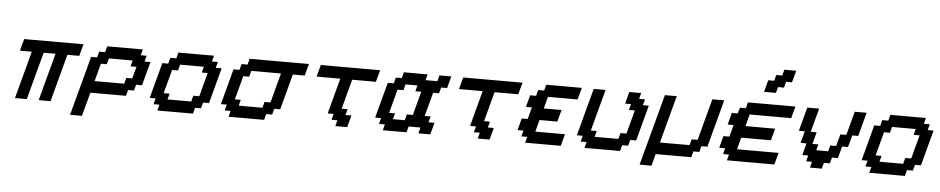

<svg xmlns="http://www.w3.org/2000/svg" viewBox="-52 -1445 9863 2015"><g transform="rotate(5 4879.5 -437.5)"><path d="M375 0H500Q522 -83 566.7 -250Q611.3 -417 633.8 -500H758.8Q764.2 -520.5 775.4 -562.3Q786.6 -604 792.5 -625H167.5Q161.6 -604 150.4 -562.3Q139.2 -520.5 133.8 -500H258.8Q236.8 -417 191.9 -250Q147 -83 125 0H250Q272 -83 316.7 -250Q361.3 -417 383.8 -500H508.8Q486.8 -417 441.9 -250Q397 -83 375 0Z M716.3 125H841.3Q852.5 83.5 875 0.2Q897.5 -83 908.7 -125H1283.7L1300.3 -187.5H1362.8L1379.4 -250H1441.9Q1453.1 -292 1475.3 -375.2Q1497.6 -458.5 1508.8 -500H1446.3L1463.4 -562.5H1400.9L1417.5 -625H1042.5L1025.9 -562.5H963.4L946.3 -500H883.8Q856 -396 800 -187.5Q744.1 21 716.3 125ZM1254.4 -250H941.9L992.2 -437.5H1054.7L1071.3 -500H1321.3L1304.7 -437.5H1367.2Q1361.3 -417 1350.1 -375Q1338.9 -333 1333.5 -312.5H1271Z M1625 0H2000L2016.6 -62.5H2079.1L2096.2 -125H2158.7Q2175.3 -187.5 2208.7 -312.5Q2242.2 -437.5 2258.8 -500H2196.3L2213.4 -562.5H2150.9L2167.5 -625H1792.5L1775.9 -562.5H1713.4L1696.3 -500H1633.8Q1617.2 -437.5 1583.7 -312.5Q1550.3 -187.5 1533.7 -125H1596.2L1579.1 -62.5H1641.6ZM1971.2 -125H1721.2L1737.8 -187.5H1675.3Q1686.5 -229 1708.7 -312.3Q1731 -395.5 1742.2 -437.5H1804.7L1821.3 -500H2071.3L2054.7 -437.5H2117.2Q2106 -396 2083.7 -312.5Q2061.5 -229 2050.3 -187.5H1987.8Z M2375 0H2750L2766.6 -62.5H2829.1L2846.2 -125H2908.7Q2925.3 -187.5 2958.7 -312.5Q2992.2 -437.5 3008.8 -500H3133.8Q3139.2 -520.5 3150.4 -562.3Q3161.6 -604 3167.5 -625H2542.5L2525.9 -562.5H2463.4L2446.3 -500H2383.8Q2367.2 -437.5 2333.7 -312.5Q2300.3 -187.5 2283.7 -125H2346.2L2329.1 -62.5H2391.6ZM2721.2 -125H2471.2L2487.8 -187.5H2425.3Q2436.5 -229 2458.7 -312.3Q2481 -395.5 2492.2 -437.5H2554.7L2571.3 -500H2883.8L2800.3 -187.5H2737.8Z M3500 0H3625Q3630.9 -21 3641.8 -62.5Q3652.8 -104 3658.7 -125H3596.2L3612.8 -187.5H3550.3L3633.8 -500H3883.8Q3889.2 -520.5 3900.4 -562.3Q3911.6 -604 3917.5 -625H3292.5Q3286.6 -604 3275.4 -562.3Q3264.2 -520.5 3258.8 -500H3508.8Q3491.7 -437.5 3458.5 -312.5Q3425.3 -187.5 3408.7 -125H3471.2L3454.1 -62.5H3516.6Z M4375 0H4500Q4505.9 -21 4517.1 -62.5Q4528.3 -104 4533.7 -125H4471.2L4487.8 -187.5H4425.3Q4436.5 -229 4458.7 -312.5Q4481 -396 4492.2 -437.5H4554.7L4571.3 -500H4633.8Q4639.2 -520.5 4650.4 -562.3Q4661.6 -604 4667.5 -625H4542.5L4525.9 -562.5H4400.9L4417.5 -625H4167.5L4150.9 -562.5H4088.4L4071.3 -500H4008.8Q3992.2 -437.5 3958.7 -312.5Q3925.3 -187.5 3908.7 -125H3971.2L3954.1 -62.5H4016.6L4000 0H4250L4266.6 -62.5H4391.6ZM4221.2 -125H4096.2L4112.8 -187.5H4050.3Q4061.5 -229 4083.7 -312.3Q4106 -395.5 4117.2 -437.5H4179.7L4196.3 -500H4321.3L4304.7 -437.5H4367.2Q4356 -396 4333.7 -312.5Q4311.5 -229 4300.3 -187.5H4237.8Z M5000 0H5125Q5130.9 -21 5141.8 -62.5Q5152.8 -104 5158.7 -125H5096.2L5112.8 -187.5H5050.3L5133.8 -500H5383.8Q5389.2 -520.5 5400.4 -562.3Q5411.6 -604 5417.5 -625H4792.5Q4786.6 -604 4775.4 -562.3Q4764.2 -520.5 4758.8 -500H5008.8Q4991.7 -437.5 4958.5 -312.5Q4925.3 -187.5 4908.7 -125H4971.2L4954.1 -62.5H5016.6Z M5500 0H5875Q5880.9 -21 5891.8 -62.5Q5902.8 -104 5908.7 -125H5596.2Q5601.6 -145.5 5612.5 -187.3Q5623.5 -229 5629.4 -250H5816.9Q5822.3 -270.5 5833.5 -312.3Q5844.7 -354 5850.6 -375H5663.1Q5668.9 -396 5679.9 -437.5Q5690.9 -479 5696.3 -500H6008.8Q6014.6 -520.5 6025.9 -562.3Q6037.1 -604 6042.5 -625H5667.5L5650.9 -562.5H5588.4L5571.3 -500H5508.8Q5503.4 -479 5492.2 -437.5Q5481 -396 5475.6 -375H5538.1Q5532.7 -354 5521.5 -312.3Q5510.3 -270.5 5504.4 -250H5441.9Q5436.5 -229 5425.3 -187.3Q5414.1 -145.5 5408.7 -125H5471.2L5454.1 -62.5H5516.6Z M6125 0H6500L6516.6 -62.5H6579.1L6596.2 -125H6658.7Q6675.3 -187.5 6708.7 -312.5Q6742.2 -437.5 6758.8 -500H6696.3L6713.4 -562.5H6650.9L6667.5 -625H6542.5Q6537.1 -604 6525.6 -562.3Q6514.2 -520.5 6508.8 -500H6571.3L6554.7 -437.5H6617.2Q6606 -396 6583.7 -312.5Q6561.5 -229 6550.3 -187.5H6487.8L6471.2 -125H6221.2L6237.8 -187.5H6175.3L6292.5 -625H6167.5Q6145.5 -542 6100.8 -375Q6056.2 -208 6033.7 -125H6096.2L6079.1 -62.5H6141.6Z M6716.3 125H6841.3Q6847.2 104 6858.4 62.5Q6869.6 21 6875 0H7250L7266.6 -62.5H7329.1L7346.2 -125H7408.7Q7431.2 -208.5 7475.8 -375.2Q7520.5 -542 7542.5 -625H7417.5L7300.3 -187.5H7237.8L7221.2 -125H6908.7Q6931.2 -208 6975.6 -375Q7020 -542 7042.5 -625H6917.5Q6883.8 -500 6816.9 -250Q6750 0 6716.3 125Z M7625 0H8125Q8130.9 -21 8142.1 -62.5Q8153.3 -104 8158.7 -125H7721.2Q7726.6 -145.5 7737.5 -187.3Q7748.5 -229 7754.4 -250H8066.9Q8072.8 -270.5 8084 -312.3Q8095.2 -354 8100.6 -375H7788.1Q7793.9 -396 7804.9 -437.5Q7815.9 -479 7821.3 -500H8258.8Q8264.2 -520.5 8275.4 -562.3Q8286.6 -604 8292.5 -625H7792.5L7775.9 -562.5H7713.4L7696.3 -500H7633.8Q7628.4 -479 7617.2 -437.5Q7606 -396 7600.6 -375H7663.1Q7657.7 -354 7646.5 -312.3Q7635.3 -270.5 7629.4 -250H7566.9Q7561.5 -229 7550.3 -187.3Q7539.1 -145.5 7533.7 -125H7596.2L7579.1 -62.5H7641.6ZM7951.2 -750H8076.2L8092.8 -812.5H8155.3L8171.9 -875H8234.4Q8240.2 -895.5 8251.5 -937.3Q8262.7 -979 8268.1 -1000H8143.1L8126 -937.5H8063.5L8046.9 -875H7984.4Q7978.5 -854 7967.5 -812.5Q7956.5 -771 7951.2 -750Z M8500 0H8625L8641.6 -62.5H8704.1L8721.2 -125H8783.7Q8789.6 -145.5 8800.5 -187.3Q8811.5 -229 8816.9 -250H8879.4Q8885.3 -270.5 8896.5 -312.3Q8907.7 -354 8913.1 -375H8975.6Q8986.8 -416.5 9009 -500Q9031.2 -583.5 9042.5 -625H8917.5Q8906.2 -583.5 8884 -500Q8861.8 -416.5 8850.6 -375H8788.1Q8782.2 -354 8771 -312.3Q8759.8 -270.5 8754.4 -250H8691.9L8675.3 -187.5H8550.3L8566.9 -250H8504.4Q8509.8 -270.5 8521.2 -312.3Q8532.7 -354 8538.1 -375H8475.6Q8486.8 -416.5 8509 -500Q8531.2 -583.5 8542.5 -625H8417.5Q8406.2 -583.5 8384 -500Q8361.8 -416.5 8350.6 -375H8413.1Q8407.7 -354 8396.5 -312.3Q8385.3 -270.5 8379.4 -250H8441.9Q8436.5 -229 8425.5 -187.3Q8414.6 -145.5 8408.7 -125H8471.2L8454.1 -62.5H8516.6Z M9125 0H9500L9516.6 -62.5H9579.1L9596.2 -125H9658.7Q9675.3 -187.5 9708.7 -312.5Q9742.2 -437.5 9758.8 -500H9696.3L9713.4 -562.5H9650.9L9667.5 -625H9292.5L9275.9 -562.5H9213.4L9196.3 -500H9133.8Q9117.2 -437.5 9083.7 -312.5Q9050.3 -187.5 9033.7 -125H9096.2L9079.1 -62.5H9141.6ZM9471.2 -125H9221.2L9237.8 -187.5H9175.3Q9186.5 -229 9208.7 -312.3Q9231 -395.5 9242.2 -437.5H9304.7L9321.3 -500H9571.3L9554.7 -437.5H9617.2Q9606 -396 9583.7 -312.5Q9561.5 -229 9550.3 -187.5H9487.8Z"/></g></svg>

Font: Faithful 32x
Style: Oblique
Weight: 400
Foundry: Faithful Resource Pack
Version: Version 1.0; January 27, 2023